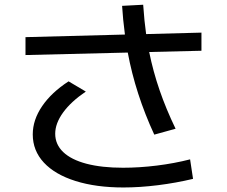

<svg xmlns="http://www.w3.org/2000/svg" viewBox="-20 -785 978 827"><path d="M121.1 -206.1Q121.1 -268.6 161.6 -327.9Q202.1 -387.2 275.4 -434.6L349.6 -390.6Q285.6 -347.2 251.7 -300.3Q217.8 -253.4 217.8 -209Q217.8 -163.1 252.2 -130.1Q286.6 -97.2 352.3 -79.8Q418 -62.5 509.8 -62.5Q580.1 -62.5 655.3 -71.8Q730.5 -81.1 798.8 -98.6L811.5 -14.6Q738.8 2.9 660.4 12.7Q582 22.5 511.7 22.5Q393.6 22.5 305.2 -5.4Q216.8 -33.2 168.9 -84.7Q121.1 -136.2 121.1 -206.1ZM89.8 -625 518.1 -636.2Q509.3 -702.6 505.9 -759.8L596.7 -764.6Q601.6 -692.9 609.4 -638.2L847.7 -644.5V-566.4L622.6 -561Q639.6 -477.1 667.5 -396.2Q695.3 -315.4 736.3 -230.5L644.5 -205.1Q563.5 -380.4 530.3 -558.6L89.8 -547.9Z"/></svg>

Font: Pretendard JP Medium
Style: Regular
Weight: 500
Designer: Base glyphs from Inter by Rasmus Andersson; Hangeul glyphs from Noto Sans CJK(Source Han Sans) by Jang Soo-young and Kan
Foundry: Kil Hyung-jin
Version: Version 1.309